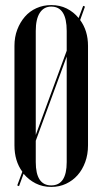

<svg xmlns="http://www.w3.org/2000/svg" viewBox="-20 -728 404 757"><path d="M37 -547Q37 -582 48 -611Q59 -640 78 -662Q97 -684 124 -696Q151 -708 182 -708Q216 -708 243 -694.5Q270 -681 290 -657L308 -705L315 -702L296 -649Q327 -607 327 -547V-155Q327 -119 316 -89Q305 -59 286 -37.5Q267 -16 240.5 -3.5Q214 9 182 9Q148 9 120.5 -5Q93 -19 73 -43L55 6L48 3L68 -51Q37 -93 37 -155ZM121 -196 243 -528V-606Q243 -702 182 -702Q153 -702 137 -677.5Q121 -653 121 -606ZM121 -89Q121 3 182 3Q243 3 243 -89V-505L121 -173Z"/></svg>

Font: Moniqa SemBd Narrow Display
Style: Regular
Weight: 600
Width: 4
Designer: Rajesh Rajput
Foundry: Rajesh Rajput
Version: Version 1.000